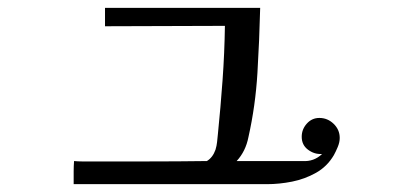

<svg xmlns="http://www.w3.org/2000/svg" viewBox="-20 -501 1040 490"><path d="M847 -149Q847 -138 842 -126Q837 -114 832 -105Q815 -76 786.5 -60Q758 -44 725.5 -37.5Q693 -31 661 -31H168V-37Q168 -51 168 -64Q168 -77 169 -90Q179 -89 189 -89Q199 -89 209 -89Q284 -89 358.5 -89Q433 -89 508 -90Q523 -99 530 -119Q533 -129 534 -138.5Q535 -148 536 -158Q543 -227 548 -296.5Q553 -366 554 -435L248 -434V-481H644Q642 -399 637 -315Q632 -231 614 -151Q607 -115 584 -90H752Q781 -88 802 -108H801Q782 -107 766 -119Q750 -131 750 -152Q750 -171 763 -185.5Q776 -200 795 -200Q816 -200 831.5 -185Q847 -170 847 -149Z"/></svg>

Font: Kaisei Opti Medium
Style: Regular
Weight: 500
Designer: Font-Kai, 金井和夫
Foundry: KAZUO KANAI
Version: Version 5.003